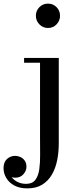

<svg xmlns="http://www.w3.org/2000/svg" viewBox="-98 -780 436 1060"><path d="M52.5 260Q11 260 -18.2 244.5Q-47.5 229 -63 203.2Q-78.5 177.5 -78.5 148Q-78.5 115.5 -59.5 98Q-40.5 80.5 -14.5 80.5Q0.5 80.5 14.8 87Q29 93.5 38.5 106.8Q48 120 48 141Q48 163 31.2 182Q14.5 201 -13.5 201Q-30 201 -44.8 194.2Q-59.5 187.5 -68.5 175.8Q-77.5 164 -77.5 148H-51.5Q-51.5 171.5 -38.8 191.2Q-26 211 -4 223Q18 235 46 235Q80.5 235 97 213.2Q113.5 191.5 118.8 155Q124 118.5 123.5 73Q123 27.5 123 -20V-433.5H35V-460H226.5V11.5Q226.5 60.5 217.5 105.2Q208.5 150 188 184.8Q167.5 219.5 134.5 239.8Q101.5 260 52.5 260ZM167 -625.5Q139 -625.5 119.5 -645.5Q100 -665.5 100 -693Q100 -721 119.5 -740.5Q139 -760 167 -760Q195 -760 214.2 -740.5Q233.5 -721 233.5 -693Q233.5 -665.5 214.2 -645.5Q195 -625.5 167 -625.5Z"/></svg>

Font: Bodoni Moda 9pt Medium
Style: Regular
Weight: 500
Designer: Owen Earl
Foundry: indestructible type
Version: Version 2.005